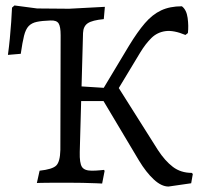

<svg xmlns="http://www.w3.org/2000/svg" viewBox="-20 -669 736 703"><path d="M115 1 125 -44Q172 -49 186 -63Q200 -77 201 -120L202 -540Q202 -572 194.5 -583.5Q187 -595 165 -594Q134 -593 115 -589Q96 -585 85 -573.5Q74 -562 68 -538Q62 -514 56 -472L9 -468Q13 -497 16 -528Q19 -559 21 -588.5Q23 -618 24 -641L33 -649L116 -638L233 -637L364 -644L360 -599Q318 -595 301.5 -584Q285 -573 284 -548L272 -112Q271 -72 280 -58Q289 -44 316 -44Q331 -44 346 -45.5Q361 -47 361 -47L363 -43L354 3Q354 3 332.5 2Q311 1 282 0.5Q253 0 230 0Q205 0 178.5 0Q152 0 133.5 0.5Q115 1 115 1ZM597 14Q571 14 543 -12Q515 -38 489 -81L359 -299H225V-356L382 -346L397 -375L558 -120Q584 -80 613 -58Q642 -36 682 -36L686 -32L680 2ZM385 -297 344 -321 452 -501Q483 -552 510.5 -584Q538 -616 570 -631Q602 -646 646 -646Q663 -633 667 -603.5Q671 -574 668 -548L659 -541Q616 -559 586 -555Q556 -551 534.5 -530Q513 -509 493 -476Z"/></svg>

Font: Alegreya
Style: Regular
Weight: 400
Designer: Juan Pablo del Peral
Foundry: Huerta Tipografica
Version: Version 2.009